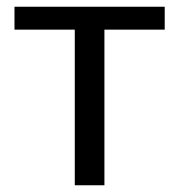

<svg xmlns="http://www.w3.org/2000/svg" viewBox="-20 -550 532 570"><path d="M23 -462H202V0H290V-462H469V-530H23Z"/></svg>

Font: Cheyenne Sans
Style: Regular
Weight: 400
Designer: The Public Sans project authors (U.S. Web Design System), Libre Franklin designed by Pablo Impallari and Rodrigo Fuenzal
Foundry: The Cheyenne Sans Project Authors
Version: Version 2.007